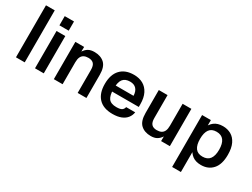

<svg xmlns="http://www.w3.org/2000/svg" viewBox="-64 -1406 3017 2296"><g transform="rotate(30 1444.5 -258.0)"><path d="M193 0H72V-718H193Z M456 -515V0H335V-515ZM331 -718H459V-591H331Z M716 0H595V-515H716L715 -450Q738 -487 771 -506Q804 -525 855 -525Q941 -525 993 -477.5Q1045 -430 1045 -318V0H924V-317Q924 -377 899.5 -402.5Q875 -428 827 -428Q791 -428 766 -415Q741 -402 728.5 -374.5Q716 -347 716 -303Z M1219 -304H1520Q1518 -364 1488 -397.5Q1458 -431 1401 -431Q1333 -431 1302 -390Q1271 -349 1271 -257Q1271 -165 1301.5 -124.5Q1332 -84 1408 -84Q1461 -84 1483 -99Q1505 -114 1511 -143H1636Q1629 -98 1602 -63.5Q1575 -29 1527 -9.5Q1479 10 1408 10Q1282 10 1216.5 -59Q1151 -128 1151 -256Q1151 -386 1216.5 -455.5Q1282 -525 1401 -525Q1474 -525 1527.5 -495Q1581 -465 1611 -405.5Q1641 -346 1641 -257V-220H1218Z M2076 -515H2197V0H2076L2077 -65Q2054 -29 2021 -9.5Q1988 10 1937 10Q1851 10 1799 -38Q1747 -86 1747 -198V-515H1868V-198Q1868 -139 1892 -113Q1916 -87 1964 -87Q2002 -87 2026.5 -100Q2051 -113 2063.5 -140.5Q2076 -168 2076 -212Z M2466 -515V202H2345V-515ZM2630 10Q2556 10 2510 -25Q2464 -60 2443 -120.5Q2422 -181 2422 -256Q2422 -333 2443 -393.5Q2464 -454 2510 -489.5Q2556 -525 2630 -525Q2693 -525 2743 -496.5Q2793 -468 2821.5 -408.5Q2850 -349 2850 -256Q2850 -124 2790 -57Q2730 10 2630 10ZM2596 -86Q2664 -86 2696.5 -129.5Q2729 -173 2729 -257Q2729 -341 2696.5 -385Q2664 -429 2596 -429Q2529 -429 2497.5 -385Q2466 -341 2466 -257Q2466 -173 2497.5 -129.5Q2529 -86 2596 -86Z"/></g></svg>

Font: 42dot Sans Light
Style: Bold
Weight: 700
Version: Version 1.000